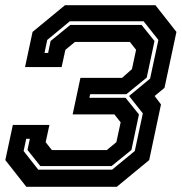

<svg xmlns="http://www.w3.org/2000/svg" viewBox="-28 -720 700 740"><path d="M73.5 0 -7.5 -103 21.5 -238.5H162.5L148 -172L172 -141.5H383.5L420.5 -172L437 -248.5L413 -279H252L282 -420H442.5L480.5 -453.5L496.5 -528L472.5 -558.5H261L224 -528L209.5 -461.5H68.5L97.5 -597L222.5 -700H571L652 -597L606 -381.5L568 -350L592.5 -317.5L547 -103L422 0ZM119.5 -66H404L491.5 -138L522.5 -283L469.5 -350L550.5 -417L582.5 -566L525.5 -638H241L154 -566L143.5 -516H157.5L167 -562L243 -624H517.5L567.5 -562L537.5 -421L459 -357H319.5L316.5 -343H456L507.5 -279L478.5 -142L402 -80H127.5L78 -142L87 -185H73L63 -138Z"/></svg>

Font: Tourney Expanded Regular
Style: Bold Italic
Weight: 700
Width: 7
Italic angle: -12°
Designer: Tyler Finck
Foundry: Etcetera Type Co
Version: Version 1.010; ttfautohint (v1.8.3)